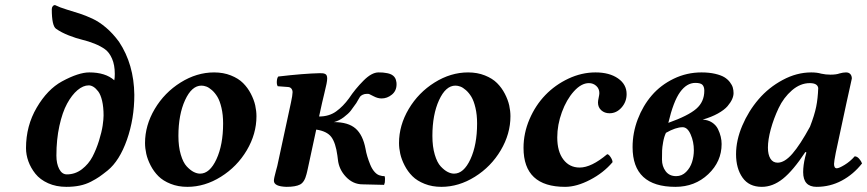

<svg xmlns="http://www.w3.org/2000/svg" viewBox="-20 -723 3401 753"><path d="M386.2 -270Q386.2 -303.2 380.4 -327.9Q374.5 -352.5 365 -364.7Q355.5 -377 346.2 -382.6Q336.9 -388.2 328.1 -388.2Q306.2 -388.2 283.9 -369.4Q261.7 -350.6 243.2 -316.7Q224.6 -282.7 212.9 -229.2Q201.2 -175.8 201.2 -112.8Q201.2 -81.1 212.2 -60.1Q223.1 -39.1 242.2 -39.1Q274.9 -39.1 301.3 -59.3Q327.6 -79.6 342.8 -108.6Q357.9 -137.7 368.4 -171.6Q378.9 -205.6 382.6 -230.5Q386.2 -255.4 386.2 -270ZM330.1 -439Q393.6 -439 428.2 -408.2Q430.2 -417 430.2 -433.1Q430.2 -468.3 419.4 -492.9Q408.7 -517.6 391.8 -529.8Q375 -542 350.6 -551.8Q326.2 -561.5 302.5 -567.1Q278.8 -572.8 250 -584Q221.2 -595.2 200.2 -609.9Q183.1 -621.1 183.1 -687Q183.1 -693.8 186.8 -698.5Q190.4 -703.1 194.8 -703.1H195.8Q214.4 -693.8 241.9 -685.5Q269.5 -677.2 292.7 -669.7Q315.9 -662.1 342.3 -649.9Q368.7 -637.7 395.5 -615Q422.4 -592.3 446.8 -559.1Q505.4 -470.7 506.8 -351.1Q506.8 -257.3 477.8 -174.8Q448.7 -92.3 401.9 -54.2Q382.3 -38.6 369.6 -29.8Q356.9 -21 336.7 -10.5Q316.4 0 292.7 4.9Q269 9.8 240.2 9.8Q200.2 9.8 168.7 -4.4Q137.2 -18.6 118.9 -41.5Q100.6 -64.5 91.3 -90.3Q82 -116.2 82 -142.1Q82 -229.5 124 -301Q166 -372.6 223.1 -403.8Q288.1 -439 330.1 -439Z M770 -387.2Q731.9 -387.2 705.8 -330.3Q679.7 -273.4 679.7 -189.9Q679.7 -147.9 689 -116.7Q698.2 -85.4 712.4 -70.3Q726.6 -55.2 739.7 -48.6Q752.9 -42 764.6 -42Q802.7 -42 828.9 -98.6Q855 -155.3 855 -238.8Q855 -272.9 848.6 -300Q842.3 -327.1 832.8 -343Q823.2 -358.9 811.3 -369.4Q799.3 -379.9 789.3 -383.5Q779.3 -387.2 770 -387.2ZM714.8 9.8Q678.7 9.8 649.2 -2Q619.6 -13.7 601.3 -32Q583 -50.3 570.8 -74Q558.6 -97.7 553.7 -119.6Q548.8 -141.6 548.8 -162.1Q548.8 -231.4 586.9 -295.7Q625 -359.9 688.2 -399.4Q751.5 -439 819.8 -439Q856 -439 885.5 -427.2Q915 -415.5 933.3 -397.2Q951.7 -378.9 963.9 -355.2Q976.1 -331.5 981 -309.6Q985.8 -287.6 985.8 -267.1Q985.8 -197.8 947.8 -133.5Q909.7 -69.3 846.4 -29.8Q783.2 9.8 714.8 9.8Z M1476.6 -336.9Q1461.4 -336.9 1445.8 -345.2Q1430.2 -353.5 1428.2 -354Q1426.3 -355 1419.4 -355Q1409.2 -355 1402.1 -351.3Q1395 -347.7 1392.1 -343.8Q1389.2 -339.8 1384.5 -331.1Q1379.9 -322.3 1377.4 -318.8Q1364.3 -299.8 1355.5 -288.6Q1346.7 -277.3 1328.4 -263.4Q1310.1 -249.5 1289.6 -244.1Q1345.7 -244.1 1374.5 -219Q1403.3 -193.8 1413.6 -139.2Q1416 -124.5 1420.7 -109.1Q1425.3 -93.8 1432.4 -76.4Q1439.5 -59.1 1450.2 -47.6Q1460.9 -36.1 1473.1 -34.2Q1477.1 -32.2 1488.3 -32.2Q1491.2 -24.4 1489.3 -7.8Q1487.3 0 1486.3 2L1402.3 0Q1364.7 0 1336.9 -29.3Q1309.1 -58.6 1305.2 -97.2Q1304.7 -99.6 1304.2 -105Q1303.7 -110.4 1303.2 -112.8Q1296.4 -163.1 1279.3 -185.8Q1262.2 -208.5 1220.2 -214.8L1187.5 -63Q1186.5 -59.1 1184.8 -51Q1183.1 -43 1182.1 -40Q1174.3 -8.3 1156.7 0.7Q1139.2 9.8 1103.5 9.8Q1054.2 8.3 1054.2 -14.2Q1054.2 -19.5 1056.2 -28.6Q1058.1 -37.6 1062 -51.8Q1065.9 -65.9 1067.4 -71.8L1121.1 -320.8Q1127.4 -350.1 1127.4 -360.8V-361.8Q1127.4 -369.6 1122.8 -375.5Q1118.2 -381.3 1109.4 -381.8L1069.3 -384.8Q1064.9 -391.1 1065.7 -404.1Q1066.4 -417 1071.3 -422.9Q1171.4 -434.6 1234.4 -436Q1242.2 -436 1246.3 -435.5Q1250.5 -435.1 1254.9 -433.1Q1259.3 -431.2 1261.2 -426.8Q1263.2 -422.4 1263.2 -415Q1263.2 -407.2 1260.5 -393.8Q1257.8 -380.4 1251.7 -355.5Q1245.6 -330.6 1243.2 -319.8L1231.4 -266.1Q1270.5 -266.1 1298.1 -285.9Q1325.7 -305.7 1349.1 -337.9Q1373 -374 1405.3 -406.5Q1437.5 -439 1464.4 -439Q1484.4 -439 1492.2 -437Q1530.3 -432.6 1534.2 -402.8Q1535.2 -399.9 1535.2 -392.1Q1535.2 -366.7 1516.8 -351.8Q1498.5 -336.9 1476.6 -336.9Z M1766.1 -387.2Q1728 -387.2 1701.9 -330.3Q1675.8 -273.4 1675.8 -189.9Q1675.8 -147.9 1685.1 -116.7Q1694.3 -85.4 1708.5 -70.3Q1722.7 -55.2 1735.8 -48.6Q1749 -42 1760.7 -42Q1798.8 -42 1825 -98.6Q1851.1 -155.3 1851.1 -238.8Q1851.1 -272.9 1844.7 -300Q1838.4 -327.1 1828.9 -343Q1819.3 -358.9 1807.4 -369.4Q1795.4 -379.9 1785.4 -383.5Q1775.4 -387.2 1766.1 -387.2ZM1710.9 9.8Q1674.8 9.8 1645.3 -2Q1615.7 -13.7 1597.4 -32Q1579.1 -50.3 1566.9 -74Q1554.7 -97.7 1549.8 -119.6Q1544.9 -141.6 1544.9 -162.1Q1544.9 -231.4 1583 -295.7Q1621.1 -359.9 1684.3 -399.4Q1747.6 -439 1815.9 -439Q1852.1 -439 1881.6 -427.2Q1911.1 -415.5 1929.4 -397.2Q1947.8 -378.9 1960 -355.2Q1972.2 -331.5 1977.1 -309.6Q1981.9 -287.6 1981.9 -267.1Q1981.9 -197.8 1943.8 -133.5Q1905.8 -69.3 1842.5 -29.8Q1779.3 9.8 1710.9 9.8Z M2382.3 -86.9Q2346.7 -44.9 2293.9 -17.6Q2241.2 9.8 2196.3 9.8Q2033.2 9.8 2033.2 -143.1Q2033.2 -200.7 2056.6 -255.4Q2080.1 -310.1 2118.7 -350.1Q2157.2 -390.1 2209.2 -414.6Q2261.2 -439 2315.4 -439Q2370.1 -439 2403.8 -415.5Q2437.5 -392.1 2437.5 -354Q2437.5 -323.7 2417.7 -301.3Q2397.9 -278.8 2370.6 -278.8Q2351.1 -278.8 2338.1 -290.5Q2325.2 -302.2 2325.2 -320.8Q2325.2 -327.6 2327.9 -339.8Q2330.6 -352.1 2330.6 -357.9Q2330.6 -375 2318.6 -386Q2306.6 -397 2289.6 -397Q2259.8 -397 2230.7 -364.7Q2201.7 -332.5 2183.6 -283Q2165.5 -233.4 2165.5 -184.1Q2165.5 -128.9 2189.5 -97.4Q2213.4 -65.9 2253.4 -65.9Q2299.3 -65.9 2361.3 -118.2Q2367.2 -118.2 2374.8 -106.7Q2382.3 -95.2 2382.3 -86.9Z M2701.2 -133.8Q2701.2 -167 2688.7 -195.6Q2676.3 -224.1 2657.2 -224.1Q2630.4 -224.1 2591.8 -202.1Q2584.5 -187 2580.8 -166Q2577.1 -145 2576.7 -132.8Q2576.2 -120.6 2576.2 -97.2Q2576.2 -70.8 2590.6 -51.5Q2605 -32.2 2631.8 -32.2Q2654.3 -32.2 2670.7 -48.6Q2687 -64.9 2694.1 -87.4Q2701.2 -109.9 2701.2 -133.8ZM2742.2 -367.2Q2742.2 -382.3 2735.1 -390.1Q2728 -397.9 2707 -397.9Q2673.3 -397.9 2647.2 -361.8Q2621.1 -325.7 2601.1 -241.2Q2679.2 -269 2710.7 -296.4Q2742.2 -323.7 2742.2 -367.2ZM2731 -439Q2761.2 -439 2784.4 -433.6Q2807.6 -428.2 2820.8 -420.2Q2834 -412.1 2842.5 -400.9Q2851.1 -389.6 2854 -379.4Q2856.9 -369.1 2856.9 -357.9Q2856.9 -346.7 2851.3 -334Q2845.7 -321.3 2833.3 -306.6Q2820.8 -292 2795.4 -277.8Q2770 -263.7 2735.8 -253.9Q2756.8 -252.9 2772.5 -242.7Q2788.1 -232.4 2795.7 -217Q2803.2 -201.7 2806.6 -187Q2810.1 -172.4 2810.1 -158.2Q2810.1 -89.4 2757.6 -39.8Q2705.1 9.8 2628.9 9.8Q2460.9 9.8 2460.9 -146Q2460.9 -202.1 2481.2 -255.4Q2501.5 -308.6 2536.4 -349.1Q2571.3 -389.6 2622.3 -414.3Q2673.3 -439 2731 -439Z M3156.7 -226.1Q3174.3 -271.5 3180.9 -304Q3187.5 -336.4 3189 -377.9Q3186 -397 3155.8 -397Q3118.7 -397 3085.9 -368.7Q3053.2 -340.3 3033.7 -299.1Q3014.2 -257.8 3002.9 -216.3Q2991.7 -174.8 2991.7 -144Q2991.7 -116.7 3001.5 -100.8Q3011.2 -85 3029.8 -85Q3057.1 -85 3087.6 -120.1Q3118.2 -155.3 3156.7 -226.1ZM3320.8 -415Q3318.8 -407.2 3313 -379.4Q3307.1 -351.6 3299.8 -319.8L3257.8 -124Q3251 -89.4 3251 -80.1Q3251 -63 3261.7 -63Q3270.5 -63 3292.5 -76.4Q3314.5 -89.8 3332 -109.9Q3341.3 -109.9 3349.6 -100.3Q3357.9 -90.8 3360.8 -82Q3327.1 -39.1 3281.2 -14.6Q3235.4 9.8 3182.6 9.8Q3129.9 9.8 3129.9 -47.9Q3129.9 -74.7 3137.7 -106.9L3142.6 -125L3138.7 -127Q3090.3 -53.7 3050.5 -22Q3010.7 9.8 2967.8 9.8Q2917.5 9.8 2892.1 -26.4Q2866.7 -62.5 2866.7 -118.2Q2866.7 -172.9 2891.1 -230.2Q2915.5 -287.6 2955.1 -333.7Q2994.6 -379.9 3049.6 -409.4Q3104.5 -439 3161.6 -439Q3184.1 -439 3200.7 -434.1Q3218.3 -430.2 3236.8 -430.2Q3259.8 -430.2 3272.9 -435.1Q3286.6 -439 3297.9 -439Q3309.1 -439 3314.9 -432.4Q3320.8 -425.8 3320.8 -415Z"/></svg>

Font: Common Serif
Style: Bold Italic
Weight: 700
Italic angle: -12°
Designer: Philipp H. Poll, Khaled Hosny
Foundry: Stefan Peev, Context Ltd.
Version: Version 1.026